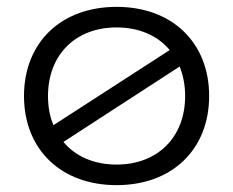

<svg xmlns="http://www.w3.org/2000/svg" viewBox="-20 -530 680 560"><path d="M320 -510C158 -510 50 -406 50 -250C50 -94 158 10 320 10C482 10 590 -94 590 -250C590 -406 482 -510 320 -510ZM320 -50C254 -50 200 -74 165 -116L504 -336C514 -311 520 -282 520 -250C520 -130 440 -50 320 -50ZM120 -250C120 -370 200 -450 320 -450C386 -450 440 -426 475 -384L136 -165C125 -190 120 -219 120 -250Z"/></svg>

Font: Gully Light
Style: Regular
Weight: 300
Designer: jaikishan Patel
Foundry: MagicType
Version: Version 1.000;Glyphs 3.2 (3242)